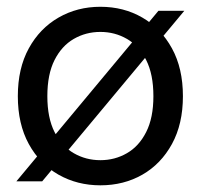

<svg xmlns="http://www.w3.org/2000/svg" viewBox="-20 -543 601 575"><path d="M280.6 12Q211.5 12 155.2 -19.9Q99 -51.9 66.2 -111.8Q33.4 -171.7 33.4 -254.9Q33.4 -338.3 66.2 -398.1Q99 -458 155.2 -490.3Q211.5 -522.7 280.6 -522.7Q350.6 -522.7 406.4 -490.3Q462.2 -458 495 -398.1Q527.8 -338.3 527.8 -254.9Q527.8 -171.7 495 -111.8Q462.2 -51.9 406.4 -19.9Q350.6 12 280.6 12ZM280.6 -63.3Q324 -63.3 360.1 -84.2Q396.3 -105 417.8 -147.6Q439.4 -190.1 439.4 -254.9Q439.4 -320.5 417.8 -363.1Q396.3 -405.6 360.1 -426.5Q324 -447.4 280.6 -447.4Q237.2 -447.4 201 -426.5Q164.8 -405.6 143.3 -363.1Q121.8 -320.5 121.8 -254.9Q121.8 -190.1 143.3 -147.6Q164.8 -105 201 -84.2Q237.2 -63.3 280.6 -63.3ZM106.4 0H29.1L454.5 -510.7H532Z"/></svg>

Font: TikTok Sans Light
Style: Regular
Weight: 300
Version: Version 4.000